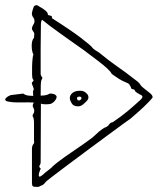

<svg xmlns="http://www.w3.org/2000/svg" viewBox="-20 -720 657 751"><path d="M123 11Q112 11 108.5 8.5Q105 6 105 -4V-137Q105 -143 106.5 -148.5Q108 -154 112 -158Q114 -160 113.5 -164.5Q113 -169 113 -173V-243Q113 -248 112 -254Q111 -260 108 -265Q106 -268 110 -274Q114 -280 114 -286Q114 -293 111 -297.5Q108 -302 108 -307Q108 -313 112 -318V-319Q91 -320 68 -319.5Q45 -319 31 -320Q8 -322 3 -326Q-2 -330 2.5 -335.5Q7 -341 14 -344.5Q21 -348 22 -348L71 -354Q79 -348 88.5 -346.5Q98 -345 110 -345L109 -364Q114 -369 110.5 -377Q107 -385 105 -392Q103 -397 108.5 -401Q114 -405 108 -411Q106 -414 105.5 -428.5Q105 -443 105.5 -460.5Q106 -478 107.5 -491.5Q109 -505 111 -506Q104 -519 104 -541Q104 -563 113 -572Q113 -579 114 -585.5Q115 -592 109 -598Q104 -605 105 -610.5Q106 -616 110 -623Q119 -635 112 -649Q103 -660 105 -670.5Q107 -681 113 -696Q116 -698 120 -699.5Q124 -701 128 -698Q131 -696 140.5 -690.5Q150 -685 158.5 -678Q167 -671 167 -664Q168 -660 176.5 -659Q185 -658 183 -649Q260 -600 297 -571.5Q334 -543 340 -535Q345 -528 353 -523.5Q361 -519 368 -514Q408 -481 440 -459Q472 -437 501 -414Q509 -408 517.5 -401.5Q526 -395 530 -387Q534 -381 545.5 -372.5Q557 -364 567 -355.5Q577 -347 577 -340Q577 -337 561 -320.5Q545 -304 525 -286Q505 -268 492 -257Q489 -255 464 -237Q439 -219 402 -191.5Q365 -164 323.5 -133.5Q282 -103 245 -75Q208 -47 183.5 -28.5Q159 -10 157 -6Q153 0 146 4Q140 6 135 9Q130 12 123 11ZM132 -32Q133 -29 135.5 -29Q138 -29 147 -36Q155 -44 168 -53.5Q181 -63 188 -71Q193 -76 213.5 -91.5Q234 -107 260 -124.5Q286 -142 306.5 -156.5Q327 -171 332 -175Q339 -179 350.5 -190Q362 -201 368 -206Q374 -211 381.5 -216Q389 -221 397 -224Q403 -227 407.5 -234Q412 -241 421 -242Q455 -265 480 -286Q505 -307 530 -330Q538 -338 537 -342.5Q536 -347 532 -348Q527 -351 518.5 -355.5Q510 -360 508 -365Q507 -370 499.5 -371Q492 -372 492 -379Q491 -381 487.5 -387Q484 -393 481 -394Q459 -403 447 -410.5Q435 -418 417 -431Q413 -440 398 -453.5Q383 -467 364 -481.5Q345 -496 329.5 -507.5Q314 -519 309 -523Q308 -524 293.5 -534Q279 -544 258 -559Q237 -574 214.5 -590Q192 -606 173.5 -620Q155 -634 147 -641Q144 -644 142 -638Q140 -632 140 -626Q139 -575 139 -529.5Q139 -484 139 -431Q139 -425 145 -417Q147 -415 144 -410Q140 -407 139.5 -385.5Q139 -364 139 -346Q149 -346 157.5 -347.5Q166 -349 173 -353Q175 -355 184 -353.5Q193 -352 195 -350Q206 -344 198.5 -331.5Q191 -319 179 -314Q172 -312 158.5 -312Q145 -312 140 -315L139 -84Q139 -79 135 -73Q131 -67 139 -61Q140 -60 137 -55Q135 -51 133 -44Q131 -37 132 -32ZM285 -304Q267 -304 260 -316.5Q253 -329 253 -336Q253 -348 263.5 -356.5Q274 -365 293 -365Q310 -366 322 -351Q330 -340 322 -328Q315 -320 305.5 -312Q296 -304 285 -304ZM288 -327Q294 -327 298 -333Q300 -335 298 -339Q295 -343 291 -342Q281 -342 281 -335Q281 -334 282.5 -330.5Q284 -327 288 -327Z"/></svg>

Font: Sankofa Display
Style: Regular
Weight: 400
Designer: Batsirai Madzonga
Foundry: Batsirai Madzonga
Version: Version 1.000; ttfautohint (v1.8.4.7-5d5b)